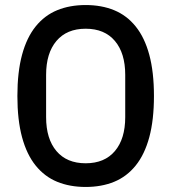

<svg xmlns="http://www.w3.org/2000/svg" viewBox="-20 -730 680 762"><path d="M320 12Q257 12 207 -8.5Q157 -29 121.5 -73Q86 -117 67.5 -185.5Q49 -254 49 -349Q49 -444 67.5 -512.5Q86 -581 121.5 -625Q157 -669 207 -689.5Q257 -710 320 -710Q383 -710 433 -689.5Q483 -669 518.5 -625Q554 -581 572.5 -512.5Q591 -444 591 -349Q591 -254 572.5 -185.5Q554 -117 518.5 -73Q483 -29 433 -8.5Q383 12 320 12ZM320 -82Q395 -82 436 -130.5Q477 -179 477 -265V-433Q477 -519 436 -567.5Q395 -616 320 -616Q245 -616 204 -567.5Q163 -519 163 -433V-265Q163 -179 204 -130.5Q245 -82 320 -82Z"/></svg>

Font: IBM Plex Sans Condensed Medium
Style: Regular
Weight: 500
Width: 3
Designer: Mike Abbink, Paul van der Laan, Pieter van Rosmalen
Foundry: Bold Monday
Version: Version 1.3